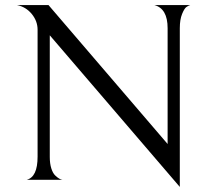

<svg xmlns="http://www.w3.org/2000/svg" viewBox="-20 -708 840 756"><path d="M588 -688H729Q722 -686 714 -680.5Q706 -675 697 -653Q688 -631 688 -597V28L176 -569V-90Q176 -64 182 -45Q188 -26 197.5 -17Q207 -8 213.5 -4.5Q220 -1 226 0H85Q128 -11 128 -91V-591Q128 -625 105 -653Q82 -681 47 -688H171L640 -141V-597Q640 -674 588 -688Z"/></svg>

Font: Bellefair
Style: Regular
Weight: 400
Designer: Nick Shinn, Liron Lavi Turkenic
Foundry: Shinntype
Version: Version 1.003;PS 001.003;hotconv 1.0.88;makeotf.lib2.5.64775